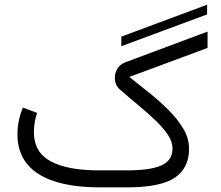

<svg xmlns="http://www.w3.org/2000/svg" viewBox="-20 -807 951 827"><path d="M872 -744.9 502.6 -608V-649.3L872 -786.7ZM527.3 -73.2Q627.4 -73.2 675.3 -94.5Q723.1 -115.7 723.1 -168Q723.1 -196.8 702.6 -227.1Q682.1 -257.3 648.7 -289.3Q615.2 -321.3 575.4 -354.2Q535.6 -387.2 497.1 -420.9Q474.6 -439.5 474.6 -472.7Q474.6 -492.2 485.6 -511Q496.6 -529.8 521 -539.1L874 -670.9V-600.6L537.1 -475.6Q574.7 -445.3 619.1 -410.2Q663.6 -375 703.4 -335.7Q743.2 -296.4 768.8 -253.9Q794.4 -211.4 794.4 -166.5Q794.4 -83 732.7 -41.5Q670.9 0 527.8 0H410.2Q235.8 0 145.5 -57.9Q55.2 -115.7 55.2 -229Q55.2 -259.3 61.3 -288.1Q67.4 -316.9 78.6 -343.8L139.6 -320.8Q126 -280.3 126 -236.3Q126.5 -150.9 198.5 -112.1Q270.5 -73.2 405.3 -73.2Z"/></svg>

Font: Vazir Light FD-WOL-UI
Style: Light-FD-WOL-UI
Weight: 300
Designer: Saber Rastikerdar
Foundry: Saber Rastikerdar
Version: Version 30.0.0